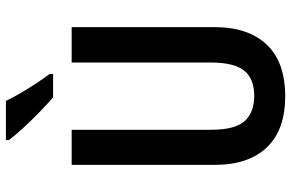

<svg xmlns="http://www.w3.org/2000/svg" viewBox="-188 -882 987 651"><g transform="rotate(-90 305.5 -556.5)"><path d="M539 -322Q539 -209 480 -146Q421 -83 304 -83Q191 -83 131.5 -145Q72 -207 72 -322V-807H191V-335Q191 -253 220.5 -220.5Q250 -188 306 -188Q364 -188 391.5 -222Q419 -256 419 -336V-807H539ZM289 -1030Q299 -1008 315.5 -980Q332 -952 349.5 -925.5Q367 -899 380 -882V-870H301Q281 -887 252 -915Q223 -943 196.5 -972Q170 -1001 156 -1020V-1030Z"/></g></svg>

Font: Noto Sans Kannada UI Condensed SemiBold
Style: Regular
Weight: 600
Width: 3
Designer: Jelle Bosma - Monotype Design Team
Foundry: Monotype Imaging Inc.
Version: Version 2.005; ttfautohint (v1.8.4.7-5d5b)